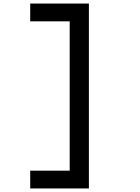

<svg xmlns="http://www.w3.org/2000/svg" viewBox="-20 -920 790 1080"><path d="M150 -800H372V40H150V140H480V-900H150Z"/></svg>

Font: Martian Mono sWd Rg
Style: Regular
Weight: 400
Width: 6
Monospace: yes
Designer: Roman Shamin
Foundry: Evil Martians
Version: Version 1.000